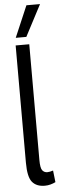

<svg xmlns="http://www.w3.org/2000/svg" viewBox="-63 -974 316 1012"><g transform="rotate(-5 95.0 -468.0)"><path d="M115 -740V-128Q115 -85 125 -72.5Q135 -60 151 -60Q164 -60 182 -66L189 -4Q177 2 162.5 6Q148 10 132 10Q88 10 65.5 -17Q43 -44 43 -120V-740ZM47 -780 118 -946H190L103 -780Z"/></g></svg>

Font: Georama Condensed
Style: Regular
Weight: 400
Width: 3
Designer: Jean-Baptiste Levee
Foundry: Production Type
Version: Version 1.000